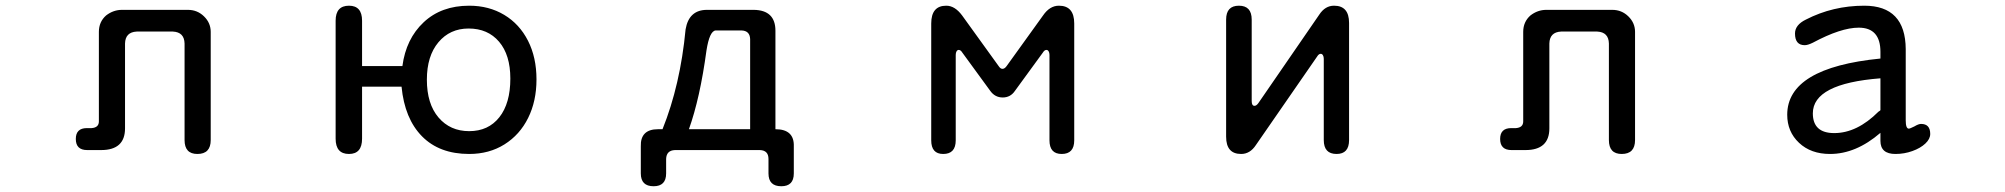

<svg xmlns="http://www.w3.org/2000/svg" viewBox="-20 -519 7040 674"><path d="M586.9 -408.2H460Q419.9 -406.2 418.9 -366.2V-68.4Q418.9 7.8 335 7.8H286.1Q246.1 7.8 246.1 -31.2Q246.1 -69.3 285.2 -69.3H301.8Q327.1 -71.3 327.1 -92.8V-407.2Q327.1 -442.4 352.5 -464.8Q377.9 -484.4 408.2 -484.4H639.6Q672.9 -484.4 696.3 -461.4Q719.7 -438.5 719.7 -407.2V-27.3Q719.7 21.5 672.9 21.5Q627.9 21.5 627.9 -27.3V-366.2Q627 -406.2 586.9 -408.2Z M1627 -499Q1696.3 -499 1750 -466.8Q1803.7 -434.6 1833.5 -376Q1863.3 -317.4 1863.3 -240.2Q1863.3 -164.1 1834 -105Q1804.7 -45.9 1751 -12.2Q1697.3 21.5 1627 21.5Q1522.5 21.5 1461.4 -40.5Q1400.4 -102.5 1389.6 -214.8H1251V-32.2Q1251 21.5 1205.1 21.5Q1158.2 21.5 1158.2 -32.2V-446.3Q1158.2 -499 1205.1 -499Q1251 -499 1251 -446.3V-287.1H1392.6Q1405.3 -382.8 1467.3 -440.9Q1529.3 -499 1627 -499ZM1478.5 -239.3Q1478.5 -154.3 1519.5 -106.4Q1560.5 -58.6 1627 -58.6Q1694.3 -58.6 1732.9 -107.4Q1771.5 -156.2 1771.5 -243.2Q1771.5 -326.2 1731.9 -372.6Q1692.4 -418.9 1625 -418.9Q1559.6 -418.9 1519 -370.6Q1478.5 -322.3 1478.5 -239.3Z M2386.7 -416Q2398.4 -484.4 2461.9 -484.4H2626Q2702.1 -483.4 2702.1 -411.1V-65.4Q2768.6 -65.4 2766.6 -4.9V89.8Q2766.6 134.8 2722.7 134.8Q2677.7 134.8 2677.7 89.8V39.1Q2677.7 8.8 2647.5 7.8H2349.6Q2319.3 8.8 2318.4 39.1V89.8Q2318.4 134.8 2274.4 134.8Q2229.5 134.8 2229.5 89.8V-4.9Q2227.5 -65.4 2290 -65.4H2305.7Q2368.2 -220.7 2386.7 -416ZM2583 -412.1H2492.2Q2470.7 -410.2 2460 -341.8Q2437.5 -174.8 2398.4 -65.4H2613.3V-381.8Q2612.3 -411.1 2583 -412.1Z M3499 -277.3Q3506.8 -277.3 3513.7 -287.1L3641.6 -464.8Q3665 -499 3697.3 -499Q3751 -499 3751 -436.5V-26.4Q3751 21.5 3707 21.5Q3664.1 21.5 3664.1 -26.4V-326.2Q3664.1 -334 3661.1 -338.9Q3658.2 -343.8 3653.3 -343.8Q3646.5 -343.8 3640.6 -334L3543 -200.2Q3527.3 -176.8 3500 -176.8Q3472.7 -176.8 3456.1 -200.2L3358.4 -334Q3352.5 -343.8 3345.7 -343.8Q3340.8 -343.8 3337.9 -338.9Q3335 -334 3335 -326.2V-26.4Q3335 21.5 3291 21.5Q3249 21.5 3249 -26.4V-436.5Q3249 -499 3301.8 -499Q3332 -499 3357.4 -464.8L3486.3 -286.1Q3492.2 -277.3 3499 -277.3Z M4616.2 -330.1Q4609.4 -330.1 4603.5 -320.3L4388.7 -9.8Q4368.2 21.5 4336.9 21.5Q4284.2 21.5 4284.2 -39.1V-450.2Q4284.2 -499 4329.1 -499Q4374 -499 4374 -450.2V-164.1Q4374 -147.5 4383.8 -147.5Q4390.6 -147.5 4397.5 -157.2L4611.3 -467.8Q4631.8 -499 4663.1 -499Q4715.8 -499 4715.8 -438.5V-27.3Q4715.8 21.5 4671.9 21.5Q4627 21.5 4627 -27.3V-312.5Q4627 -320.3 4624 -325.2Q4621.1 -330.1 4616.2 -330.1Z M5586.9 -408.2H5460Q5419.9 -406.2 5418.9 -366.2V-68.4Q5418.9 7.8 5335 7.8H5286.1Q5246.1 7.8 5246.1 -31.2Q5246.1 -69.3 5285.2 -69.3H5301.8Q5327.1 -71.3 5327.1 -92.8V-407.2Q5327.1 -442.4 5352.5 -464.8Q5377.9 -484.4 5408.2 -484.4H5639.6Q5672.9 -484.4 5696.3 -461.4Q5719.7 -438.5 5719.7 -407.2V-27.3Q5719.7 21.5 5672.9 21.5Q5627.9 21.5 5627.9 -27.3V-366.2Q5627 -406.2 5586.9 -408.2Z M6404.3 21.5Q6336.9 21.5 6295.4 -17.6Q6253.9 -56.6 6253.9 -116.2Q6253.9 -281.2 6581.1 -313.5V-336.9Q6581.1 -421.9 6504.9 -421.9Q6442.4 -421.9 6343.8 -369.1Q6326.2 -360.4 6315.4 -360.4Q6281.2 -360.4 6281.2 -401.4Q6281.2 -431.6 6319.3 -450.2Q6414.1 -499 6524.4 -499Q6668.9 -499 6669.9 -346.7V-96.7Q6669.9 -67.4 6680.7 -67.4Q6684.6 -67.4 6700.2 -75.2Q6714.8 -84 6723.6 -84Q6755.9 -84 6755.9 -48.8Q6755.9 -31.2 6738.8 -15.1Q6721.7 1 6693.4 11.2Q6665 21.5 6633.8 21.5Q6581.1 21.5 6581.1 -24.4V-52.7Q6495.1 21.5 6404.3 21.5ZM6343.8 -121.1Q6343.8 -51.8 6418.9 -51.8Q6499 -51.8 6574.2 -127Q6581.1 -130.9 6581.1 -132.8V-244.1Q6343.8 -225.6 6343.8 -121.1Z"/></svg>

Font: FakePearl
Style: Regular
Weight: 400
Version: Version 1.2